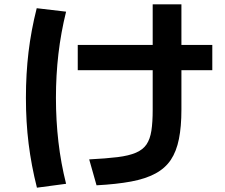

<svg xmlns="http://www.w3.org/2000/svg" viewBox="-20 -813 1040 889"><path d="M393 -75Q472 -79 524.5 -85.5Q577 -92 609.5 -106Q642 -120 658.5 -144.5Q675 -169 681 -208Q687 -247 687 -305V-793H820V-305Q820 -227 808.5 -169.5Q797 -112 771 -73Q745 -34 699.5 -9.5Q654 15 587 27.5Q520 40 427 45ZM340 -488V-605H963V-488ZM151 56Q125 -47 112.5 -147.5Q100 -248 100 -360Q100 -471 112 -571.5Q124 -672 150 -775L286 -759Q262 -662 250.5 -563.5Q239 -465 239 -360Q239 -255 250.5 -156Q262 -57 286 38Z"/></svg>

Font: M PLUS 1
Style: Bold
Weight: 700
Designer: Coji Morishita
Foundry: UNDERFOREST DESIGN
Version: Version 1.001